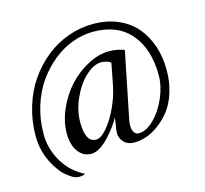

<svg xmlns="http://www.w3.org/2000/svg" viewBox="-97 -672 934 873"><g transform="rotate(-15 370.5 -235.5)"><path d="M411.1 -563.5Q477.1 -563.5 529.3 -540.8Q581.5 -518.1 614.5 -478.3Q647.5 -438.5 664.6 -386.7Q681.6 -335 681.6 -275.4Q681.6 -217.8 666 -169.2Q650.4 -120.6 625.7 -89.1Q601.1 -57.6 570.6 -35.4Q540 -13.2 511.2 -3.7Q482.4 5.9 457 5.9Q423.8 5.9 406.2 -12.9Q388.7 -31.7 388.7 -56.6Q388.7 -69.8 393.6 -95.7Q395 -102.1 398.4 -127Q388.7 -109.9 374.3 -89.8Q359.9 -69.8 339.8 -47.4Q319.8 -24.9 296.9 -10Q273.9 4.9 253.9 4.9Q214.4 4.9 191.2 -27.6Q168 -60.1 168 -112.3Q168 -169.4 193.4 -226.8Q218.8 -284.2 258.5 -327.4Q298.3 -370.6 349.6 -397.7Q400.9 -424.8 450.2 -424.8Q486.8 -424.8 521.5 -412.1L459 -102.5Q451.7 -68.4 459.5 -48.8Q467.3 -29.3 485.4 -29.3Q520.5 -29.3 557.4 -65.7Q594.2 -102.1 617.4 -156.5Q640.6 -210.9 640.6 -260.7Q640.6 -384.8 579.1 -457Q517.6 -529.3 403.3 -529.3Q354 -529.3 304.9 -511.2Q255.9 -493.2 212.9 -458.3Q169.9 -423.3 137 -376.5Q104 -329.6 84.7 -267.3Q65.4 -205.1 65.4 -136.7Q65.4 -79.6 90.8 -27.3Q116.2 24.9 156.2 56.6Q181.2 76.2 201.2 85Q192.9 91.8 169.9 91.8Q153.3 91.8 132.1 77.1Q110.8 62.5 97.7 47.9Q28.3 -34.7 28.3 -137.7Q28.3 -210 48.6 -276.1Q68.8 -342.3 104.7 -394Q140.6 -445.8 188.5 -484.1Q236.3 -522.5 293.7 -543Q351.1 -563.5 411.1 -563.5ZM403.3 -385.7Q366.7 -385.7 328.4 -349.6Q290 -313.5 265.1 -257.3Q240.2 -201.2 240.2 -146.5Q240.2 -51.8 290 -51.8Q313.5 -51.8 342.5 -85.9Q371.6 -120.1 394.5 -169.9Q417.5 -219.7 426.8 -266.6L447.3 -371.1Q441.4 -377.9 427.7 -381.8Q414.1 -385.7 403.3 -385.7Z"/></g></svg>

Font: Crimson
Style: Italic
Weight: 400
Italic angle: -11°
Version: Version 0.8